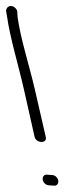

<svg xmlns="http://www.w3.org/2000/svg" viewBox="-124 -657 260 633"><path d="M17 -64C19 -54 28 -46 38 -46L53 -45C63 -43 70 -52 68 -62C66 -72 57 -80 47 -80L32 -81C22 -83 15 -74 17 -64ZM27 -205 -10 -366C-27 -439 -56 -529 -66 -600L-67 -617C-67 -622 -69 -626 -73 -630C-86 -644 -104 -636 -104 -621L-101 -604C-91 -532 -63 -441 -46 -366L-10 -206C-5 -184 32 -183 27 -205Z"/></svg>

Font: Stray Cat
Style: OpObl
Weight: 400
Version: Version 1.0